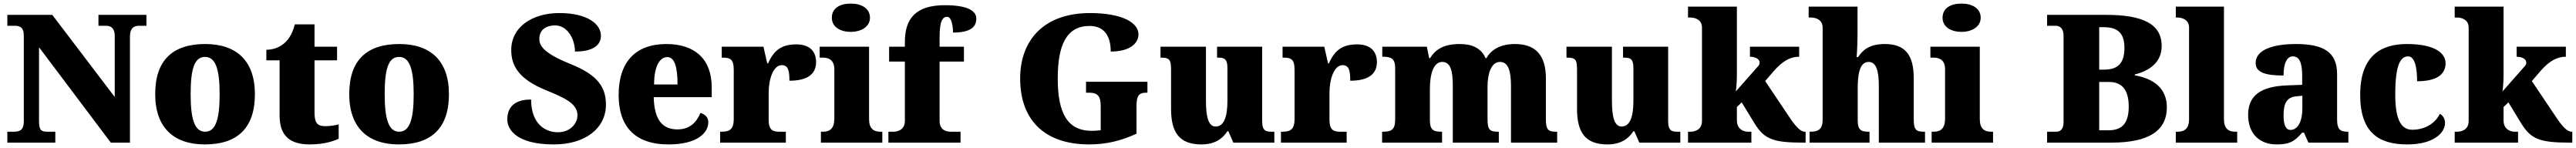

<svg xmlns="http://www.w3.org/2000/svg" viewBox="-20 -797 14391 827"><path d="M21 0H289V-61H246C211 -61 198 -68 198 -121V-533L599 0H706V-593C706 -636 725 -653 755 -653H798V-714H530V-653H573C600 -653 621 -639 621 -597V-255L272 -714H21V-653H63C89 -653 113 -646 113 -597V-121C113 -68 90 -61 54 -61H21Z M1124 10C1308 10 1404 -83 1404 -271C1404 -459 1299 -551 1127 -551C943 -551 847 -459 847 -271C847 -83 952 10 1124 10ZM1126 -61C1066 -61 1045 -134 1045 -271C1045 -409 1065 -479 1125 -479C1185 -479 1207 -409 1207 -271C1207 -134 1186 -61 1126 -61Z M1710 10C1793 10 1848 -10 1872 -22V-102C1851 -96 1823 -92 1796 -92C1748 -92 1737 -116 1737 -170V-460H1863V-536H1737V-661H1627C1617 -620 1599 -587 1581 -568C1562 -547 1525 -519 1468 -519V-460H1542V-150C1542 -32 1607 10 1710 10Z M2208 10C2392 10 2488 -83 2488 -271C2488 -459 2383 -551 2211 -551C2027 -551 1931 -459 1931 -271C1931 -83 2036 10 2208 10ZM2210 -61C2150 -61 2129 -134 2129 -271C2129 -409 2149 -479 2209 -479C2269 -479 2291 -409 2291 -271C2291 -134 2270 -61 2210 -61Z M3074 10C3252 10 3365 -82 3365 -212C3365 -307 3322 -377 3170 -438C3021 -498 2993 -539 2993 -579C2993 -632 3032 -655 3081 -655C3152 -655 3192 -576 3192 -509C3299 -509 3337 -548 3337 -598C3337 -659 3267 -724 3105 -724C2953 -724 2836 -646 2836 -518C2836 -429 2878 -355 3030 -293C3138 -249 3206 -217 3206 -153C3206 -107 3166 -58 3096 -58C3026 -58 2947 -105 2947 -241C2880 -241 2814 -218 2814 -129C2814 -78 2859 10 3074 10Z M3715 10C3876 10 3937 -55 3937 -115C3937 -141 3918 -159 3893 -166C3871 -113 3833 -74 3765 -74C3679 -74 3635 -129 3632 -254H3956V-309C3956 -468 3860 -551 3703 -551C3533 -551 3436 -454 3436 -266C3436 -91 3526 10 3715 10ZM3765 -325H3634C3634 -425 3665 -478 3708 -478C3748 -478 3765 -424 3765 -325Z M4003 0H4370V-61H4335C4298 -61 4274 -69 4274 -128V-278C4274 -355 4300 -433 4347 -433C4384 -433 4390 -401 4390 -346C4479 -346 4539 -375 4539 -450C4539 -506 4507 -549 4429 -549C4351 -549 4305 -521 4271 -443H4266L4245 -536H4012V-475H4016C4060 -475 4079 -466 4079 -407V-133C4079 -70 4053 -61 4008 -61H4003Z M4733 -619C4790 -619 4840 -647 4840 -698C4840 -752 4790 -777 4733 -777C4673 -777 4627 -752 4627 -698C4627 -647 4673 -619 4733 -619ZM4566 0H4909V-61H4898C4861 -61 4835 -78 4835 -131V-536H4559V-475H4578C4614 -475 4641 -458 4641 -409V-135C4641 -79 4616 -61 4578 -61H4566Z M4943 0H5346V-61H5292C5269 -61 5229 -68 5229 -121V-453H5365V-536H5229V-588C5229 -679 5245 -703 5271 -703C5298 -703 5304 -642 5304 -615C5411 -615 5434 -653 5434 -693C5434 -726 5406 -768 5258 -768C5094 -768 5035 -691 5035 -563V-536H4947V-453H5035V-121C5035 -68 4989 -61 4972 -61H4943Z M6065 10C6159 10 6243 -10 6329 -50V-202C6329 -255 6338 -279 6381 -279H6390V-340H6047V-279H6066C6115 -279 6129 -255 6129 -206V-69C6110 -67 6094 -66 6079 -66C5940 -66 5889 -170 5889 -358C5889 -546 5938 -652 6067 -652C6142 -652 6185 -604 6185 -509C6292 -509 6340 -555 6340 -605C6340 -671 6248 -724 6069 -724C5813 -724 5679 -574 5679 -358C5679 -137 5805 10 6065 10Z M6692 10C6763 10 6808 -19 6837 -64H6842L6870 0H7099V-61H7087C7052 -61 7031 -64 7031 -121V-536H6779V-475H6783C6817 -475 6837 -471 6837 -417V-235C6837 -145 6818 -90 6771 -90C6729 -90 6717 -149 6717 -234V-536H6463V-475H6467C6518 -475 6522 -459 6522 -402V-189C6522 -56 6569 10 6692 10Z M7136 0H7503V-61H7468C7431 -61 7407 -69 7407 -128V-278C7407 -355 7433 -433 7480 -433C7517 -433 7523 -401 7523 -346C7612 -346 7672 -375 7672 -450C7672 -506 7640 -549 7562 -549C7484 -549 7438 -521 7404 -443H7399L7378 -536H7145V-475H7149C7193 -475 7212 -466 7212 -407V-133C7212 -70 7186 -61 7141 -61H7136Z M7701 0H8036V-61H8032C7988 -61 7968 -71 7968 -125V-301C7968 -380 7987 -451 8037 -451C8083 -451 8096 -402 8096 -317V0H8353V-61H8349C8304 -61 8290 -70 8290 -131V-312C8290 -387 8311 -451 8360 -451C8405 -451 8421 -402 8421 -317V0H8679V-61H8675C8630 -61 8616 -70 8616 -131V-360C8616 -494 8553 -551 8443 -551C8356 -551 8306 -514 8284 -472H8279C8256 -525 8209 -551 8134 -551C8037 -551 7995 -514 7969 -472H7964L7951 -536H7702V-480H7706C7750 -480 7774 -471 7774 -417V-128C7774 -70 7750 -61 7705 -61H7701Z M8960 10C9031 10 9076 -19 9105 -64H9110L9138 0H9367V-61H9355C9320 -61 9299 -64 9299 -121V-536H9047V-475H9051C9085 -475 9105 -471 9105 -417V-235C9105 -145 9086 -90 9039 -90C8997 -90 8985 -149 8985 -234V-536H8731V-475H8735C8786 -475 8790 -459 8790 -402V-189C8790 -56 8837 10 8960 10Z M9410 0H9764V-61H9745C9728 -61 9683 -69 9683 -125V-199L9710 -225L9782 -107C9836 -20 9884 0 10053 0H10067V-61H10063C10038 -61 10011 -90 9974 -146L9841 -344L9890 -401C9942 -460 9985 -480 10031 -480V-536H9756V-480C9789 -480 9810 -465 9810 -448C9810 -445 9810 -438 9804 -430L9677 -286C9680 -304 9683 -345 9683 -379V-760H9410V-699H9425C9441 -699 9488 -692 9488 -643V-121C9488 -68 9442 -61 9425 -61H9410Z M10089 0H10424V-61H10420C10376 -61 10358 -71 10358 -125V-301C10358 -371 10365 -451 10419 -451C10461 -451 10476 -402 10476 -317V0H10734V-61H10730C10685 -61 10671 -70 10671 -131V-360C10671 -494 10620 -551 10509 -551C10422 -551 10384 -515 10360 -478H10352C10355 -513 10357 -567 10357 -622V-760H10084V-699H10099C10115 -699 10162 -692 10162 -643V-128C10162 -70 10132 -61 10093 -61H10089Z M10938 -619C10995 -619 11045 -647 11045 -698C11045 -752 10995 -777 10938 -777C10878 -777 10832 -752 10832 -698C10832 -647 10878 -619 10938 -619ZM10771 0H11114V-61H11103C11066 -61 11040 -78 11040 -131V-536H10764V-475H10783C10819 -475 10846 -458 10846 -409V-135C10846 -79 10821 -61 10783 -61H10771Z M11416 0H11774C11984 0 12085 -66 12085 -198C12085 -303 12011 -358 11906 -376V-381C11986 -401 12056 -447 12056 -540C12056 -666 11946 -714 11744 -714H11416V-653H11465C11484 -653 11508 -641 11508 -598V-116C11508 -83 11496 -61 11468 -61H11416ZM11735 -408H11707V-645H11733C11806 -645 11848 -616 11848 -530C11848 -442 11810 -408 11735 -408ZM11759 -69H11707V-339H11761C11835 -339 11872 -295 11872 -201C11872 -103 11830 -69 11759 -69Z M12135 0H12478V-61H12467C12430 -61 12404 -78 12404 -131V-760H12135V-699H12146C12162 -699 12209 -692 12209 -643V-131C12209 -78 12183 -61 12146 -61H12135Z M12697 10C12768 10 12796 -4 12841 -56H12851L12876 0H13099V-61H13095C13050 -61 13036 -77 13036 -131V-383C13036 -507 12959 -551 12806 -551C12683 -551 12581 -521 12581 -445C12581 -394 12631 -375 12737 -375C12737 -446 12757 -482 12789 -482C12824 -482 12841 -449 12841 -375V-323L12760 -320C12612 -315 12539 -265 12539 -155C12539 -43 12610 10 12697 10ZM12776 -71C12749 -71 12737 -99 12737 -152C12737 -220 12755 -255 12811 -259L12842 -262V-191C12842 -118 12816 -71 12776 -71Z M13428 10C13579 10 13639 -57 13639 -110C13639 -128 13631 -150 13610 -161C13587 -112 13531 -72 13456 -72C13389 -72 13361 -138 13361 -268C13361 -433 13389 -482 13433 -482C13471 -482 13483 -416 13483 -343C13621 -343 13642 -403 13642 -444C13642 -496 13589 -551 13426 -551C13280 -551 13165 -484 13165 -267C13165 -55 13270 10 13428 10Z M13693 0H14047V-61H14028C14011 -61 13966 -69 13966 -125V-199L13993 -225L14065 -107C14119 -20 14167 0 14336 0H14350V-61H14346C14321 -61 14294 -90 14257 -146L14124 -344L14173 -401C14225 -460 14268 -480 14314 -480V-536H14039V-480C14072 -480 14093 -465 14093 -448C14093 -445 14093 -438 14087 -430L13960 -286C13963 -304 13966 -345 13966 -379V-760H13693V-699H13708C13724 -699 13771 -692 13771 -643V-121C13771 -68 13725 -61 13708 -61H13693Z"/></svg>

Font: Noto Serif Gurmukhi Black
Style: Regular
Weight: 900
Designer: Vaibhav Singh and the Monotype Design Team
Foundry: Monotype Imaging Inc.
Version: Version 2.004